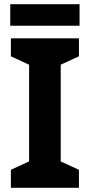

<svg xmlns="http://www.w3.org/2000/svg" viewBox="-20 -897 429 917"><path d="M357 0H32V-86L119 -126V-588L32 -628V-714H357V-628L270 -588V-126L357 -86ZM360 -877V-774H29V-877Z"/></svg>

Font: Noto Sans Ethiopic
Style: Bold
Weight: 700
Designer: Monotype Design Team
Foundry: Monotype Imaging Inc.
Version: Version 2.102; ttfautohint (v1.8.4.7-5d5b)